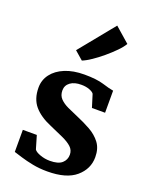

<svg xmlns="http://www.w3.org/2000/svg" viewBox="-164 -974 842 1071"><g transform="rotate(20 257.5 -438.0)"><path d="M128.5 -160.5 151.5 -82.5Q159 -70 187 -59.8Q215 -49.5 245.5 -49.5Q295 -49.5 317.2 -69.2Q339.5 -89 339.5 -119.5Q339.5 -146.5 319.8 -164.8Q300 -183 264.8 -199Q229.5 -215 184.5 -234.5Q117.5 -262.5 82.2 -304Q47 -345.5 47 -412.5Q47 -457.5 73.8 -492.8Q100.5 -528 149.2 -548Q198 -568 263.5 -568Q336 -568 378.5 -554.8Q421 -541.5 444 -538V-407H366L342.5 -482.5Q336.5 -492.5 315.5 -500.5Q294.5 -508.5 267.5 -508.5Q226 -509 201.8 -491Q177.5 -473 177.5 -443Q177.5 -413 195.8 -394.2Q214 -375.5 243.2 -362Q272.5 -348.5 305.5 -334.5Q348.5 -316.5 388 -294.5Q427.5 -272.5 452.5 -239.5Q477.5 -206.5 477.5 -155Q477.5 -85 421.5 -37Q365.5 11 252 11Q205 11 164.8 3Q124.5 -5 93.8 -14.5Q63 -24 45.5 -29.5V-160.5ZM223.5 -636.5H222L172.5 -679.5L341.5 -887L429.5 -810Q417.5 -789 392 -763Q366.5 -737 335.5 -711Q304.5 -685 274.8 -665Q245 -645 223.5 -636.5Z"/></g></svg>

Font: Merriweather
Style: Bold
Weight: 700
Designer: Eben Sorkin
Foundry: Eben Sorkin
Version: Version 2.100; ttfautohint (v1.7.19-72a1) -l 8 -r 50 -G 200 